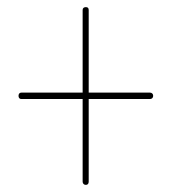

<svg xmlns="http://www.w3.org/2000/svg" viewBox="-20 -523 481 539"><path d="M212 -495Q212 -499 214.5 -501Q217 -503 221 -503Q225 -503 227 -501Q229 -499 229 -495V-13Q229 -9 227 -6.5Q225 -4 221 -4Q217 -4 214.5 -6.5Q212 -9 212 -13ZM401 -263Q405 -263 407.5 -260.5Q410 -258 410 -254Q410 -250 407.5 -247.5Q405 -245 401 -245H40Q36 -245 34 -247.5Q32 -250 32 -254Q32 -258 34 -260.5Q36 -263 40 -263Z"/></svg>

Font: Libertine-Super Thin
Style: Regular
Weight: 100
Designer: Bastien Sozeau
Foundry: NBR — Bastien Sozeau
Version: Version 2.003;gftools[0.9.33]